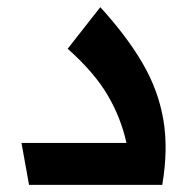

<svg xmlns="http://www.w3.org/2000/svg" viewBox="-20 -516 542 536"><path d="M61 0 40 -117H333Q318 -186 281 -249.5Q244 -313 169 -380L260 -496Q334 -415 378 -339.5Q422 -264 436 -182Q450 -100 433 0Z"/></svg>

Font: Lexend SemiBold
Style: Regular
Weight: 600
Designer: Bonnie Shaver-Troup, Thomas Jockin
Foundry: Lexend
Version: Version 1.005; ttfautohint (v1.8.3)